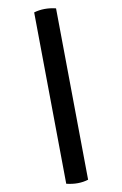

<svg xmlns="http://www.w3.org/2000/svg" viewBox="-96 -818 625 986"><g transform="rotate(10 216.5 -325.0)"><path d="M322 114 7 -724Q52 -757 114 -764L429 74Q386 107 322 114Z"/></g></svg>

Font: Signika Negative
Style: Semibold
Weight: 600
Designer: Anna Giedrys
Foundry: Anna Giedrys
Version: Version 1.001